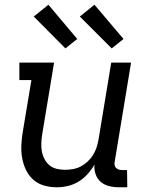

<svg xmlns="http://www.w3.org/2000/svg" viewBox="-20 -785 640 813"><path d="M221 8Q192 8 166 0.5Q140 -7 120.5 -24.5Q101 -42 89.5 -66.5Q78 -91 73.5 -118Q69 -145 70.5 -173Q72 -201 77 -230L113 -446H62V-520H209L159 -218Q156 -199 155 -181Q154 -163 157 -145.5Q160 -128 168 -112.5Q176 -97 188.5 -86Q201 -75 218.5 -70.5Q236 -66 255 -66Q271 -66 288.5 -69Q306 -72 321.5 -80Q337 -88 350.5 -100.5Q364 -113 373.5 -128Q383 -143 388.5 -159.5Q394 -176 397 -193L451 -520H535L466 -102Q464 -95 465 -87.5Q466 -80 470.5 -75Q475 -70 481.5 -67.5Q488 -65 496 -65H518L519 8H484Q462 8 442 3Q422 -2 407 -14.5Q392 -27 385 -47Q378 -67 380 -88Q368 -67 351 -48Q334 -29 312.5 -16Q291 -3 267.5 2.5Q244 8 221 8ZM453 -580 318 -715 380 -765 503 -620ZM257 -580 123 -715 185 -765 307 -620Z"/></svg>

Font: Iosevka HT Extended
Style: Italic
Weight: 400
Width: 7
Italic angle: -9°
Monospace: yes
Designer: Belleve Invis
Foundry: Belleve Invis
Version: Version 32.3.0; ttfautohint (v1.8.4)